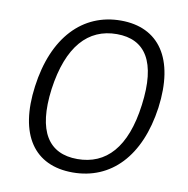

<svg xmlns="http://www.w3.org/2000/svg" viewBox="-82 -813 883 903"><g transform="rotate(10 359.5 -361.5)"><path d="M323 10C506 10 635 -123 668 -360C700 -599 605 -733 424 -733C242 -733 111 -598 79 -358C47 -122 140 10 323 10ZM334 -56C197 -56 131 -153 158 -359C187 -568 279 -667 416 -667C552 -667 617 -569 589 -359C562 -152 471 -56 334 -56Z"/></g></svg>

Font: United Sans Light
Style: Italic
Weight: 300
Italic angle: -8°
Designer: Pablo Impallari, Rodrigo Fuenzalida (Modified by Dan O. Williams)
Version: Version 1.000;PS 001.000;hotconv 1.0.88;makeotf.lib2.5.64775